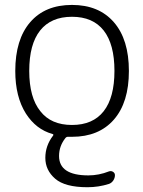

<svg xmlns="http://www.w3.org/2000/svg" viewBox="-20 -576 590 792"><path d="M146.5 -117.2Q190.4 -60.5 276.9 -60.5Q363.3 -60.5 407.7 -117.2Q452.1 -173.8 452.1 -283.7Q452.1 -393.6 407.7 -450.2Q363.3 -506.8 276.9 -506.8Q190.4 -506.8 145.5 -450.2Q100.6 -393.6 100.6 -283.7Q100.6 -173.8 146.5 -117.2ZM167 75.2Q167 25.4 198.2 -15.6Q203.1 -21.5 196.3 -23.4Q128.9 -42 86.9 -107.4Q43 -176.8 43 -283.2Q43 -413.1 104.5 -484.4Q166 -555.7 276.9 -555.7Q387.7 -555.7 449.7 -484.4Q511.7 -413.1 511.7 -283.2Q511.7 -153.3 449.7 -82.5Q387.7 -11.7 277.3 -11.7Q268.6 -11.7 262.7 -11.7Q254.9 -12.7 250 -6.8Q223.6 26.4 223.6 67.4Q223.6 147.5 344.7 147.5Q387.7 147.5 429.7 130.9Q438.5 127.9 446.3 132.8Q454.1 137.7 454.1 146.5Q454.1 158.2 447.3 168.5Q440.4 178.7 429.7 182.6Q386.7 196.3 340.8 196.3Q248 196.3 207.5 161.1Q167 126 167 75.2Z"/></svg>

Font: irohamaru Light
Style: Regular
Weight: 200
Designer: [Source Han Sans]
Ryoko NISHIZUKA  (kana & ideographs); Paul D. Hunt (Latin, Greek & Cyrillic); Wenlong ZHANG  (bopomofo
Version: Version 1.01